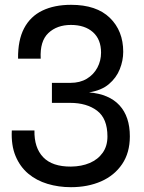

<svg xmlns="http://www.w3.org/2000/svg" viewBox="-20 -762 596 797"><path d="M274.5 15Q223 15 177.2 1.2Q131.5 -12.5 97.2 -41.2Q63 -70 44.5 -114.5Q26 -159 29 -220.5H123Q121.5 -149 159.2 -109.5Q197 -70 274.5 -70.5Q318.5 -71 352.5 -85.5Q386.5 -100 406.2 -127.8Q426 -155.5 426 -195.5Q426 -270 383 -302.5Q340 -335 271 -335H195.5V-418H272Q312 -418 340.5 -435.2Q369 -452.5 384.2 -481.2Q399.5 -510 399.5 -543.5Q399.5 -598.5 365.8 -628.5Q332 -658.5 274.5 -658.5Q216.5 -658.5 180.8 -624.8Q145 -591 149 -518.5H55Q54 -595 80 -644.5Q106 -694 155.8 -718Q205.5 -742 275 -742Q380.5 -742 436 -688Q491.5 -634 491.5 -547Q491.5 -510.5 477.2 -474.8Q463 -439 432 -412.8Q401 -386.5 349.5 -378.5Q433 -371.5 476 -324.8Q519 -278 519 -196Q519 -128 487 -80.8Q455 -33.5 399.8 -9.2Q344.5 15 274.5 15Z"/></svg>

Font: Spline Sans
Style: Regular
Weight: 400
Designer: Eben Sorkin, Mirko Velimirovic
Foundry: Sorkin Type
Version: Version 1.001